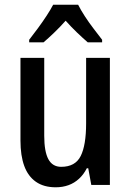

<svg xmlns="http://www.w3.org/2000/svg" viewBox="-20 -786 556 816"><path d="M447 -540V0H368L355 -71H349Q336 -45 316 -26.5Q296 -8 271 1Q246 10 217 10Q166 10 132.5 -13.5Q99 -37 83 -81Q67 -125 67 -188V-540H168V-209Q168 -142 185.5 -109.5Q203 -77 240 -77Q300 -77 323 -123Q346 -169 346 -262V-540ZM312 -766Q323 -744 340.5 -717Q358 -690 378 -664Q398 -638 414 -617V-606H353Q331 -625 307 -648Q283 -671 259 -698Q235 -671 210 -647Q185 -623 165 -606H104V-617Q122 -640 141.5 -666.5Q161 -693 178 -719Q195 -745 206 -766Z"/></svg>

Font: Noto Sans Bengali Condensed Medium
Style: Regular
Weight: 500
Width: 3
Designer: Jelle Bosma - Monotype Design Team
Foundry: Monotype Imaging Inc.
Version: Version 2.003